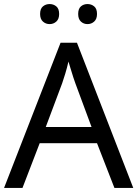

<svg xmlns="http://www.w3.org/2000/svg" viewBox="-20 -928 679 948"><path d="M545 0 459 -221H176L91 0H0L279 -717H360L638 0ZM352 -517Q349 -525 342 -546Q335 -567 328.5 -589.5Q322 -612 318 -624Q311 -593 302 -563.5Q293 -534 287 -517L206 -301H432ZM178 -859Q178 -885 192 -896.5Q206 -908 225 -908Q244 -908 258 -896.5Q272 -885 272 -859Q272 -834 258 -821.5Q244 -809 225 -809Q206 -809 192 -821.5Q178 -834 178 -859ZM366 -859Q366 -885 379.5 -896.5Q393 -908 412 -908Q431 -908 445 -896.5Q459 -885 459 -859Q459 -834 445 -821.5Q431 -809 412 -809Q393 -809 379.5 -821.5Q366 -834 366 -859Z"/></svg>

Font: Noto Sans Palmyrene
Style: Regular
Weight: 400
Designer: Monotype Design Team
Foundry: Monotype Imaging Inc.
Version: Version 2.001; ttfautohint (v1.8.4.7-5d5b)